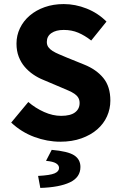

<svg xmlns="http://www.w3.org/2000/svg" viewBox="-20 -684 596 943"><path d="M276 12Q212 12 148.5 -11.5Q85 -35 35 -82L119 -183Q154 -153 196.5 -134Q239 -115 280 -115Q326 -115 348.5 -132Q371 -149 371 -178Q371 -193 364.5 -204Q358 -215 345.5 -223.5Q333 -232 315.5 -239.5Q298 -247 277 -256L192 -292Q167 -302 143.5 -318Q120 -334 101.5 -355.5Q83 -377 72 -405.5Q61 -434 61 -470Q61 -510 78 -545.5Q95 -581 126 -607.5Q157 -634 199.5 -649Q242 -664 293 -664Q350 -664 405.5 -642Q461 -620 503 -578L428 -485Q396 -510 364 -523.5Q332 -537 293 -537Q255 -537 232.5 -521.5Q210 -506 210 -478Q210 -463 217.5 -452.5Q225 -442 238.5 -433.5Q252 -425 270 -417.5Q288 -410 309 -401L393 -367Q453 -343 487.5 -301Q522 -259 522 -190Q522 -149 505.5 -112.5Q489 -76 457.5 -48.5Q426 -21 380 -4.5Q334 12 276 12ZM178 239 167 180Q226 177 248 167.5Q270 158 270 141Q270 127 255 118Q240 109 206 106L234 52Q314 59 344.5 79Q375 99 375 136Q375 187 323.5 211.5Q272 236 178 239Z"/></svg>

Font: hySource Sans Pro
Style: Bold
Weight: 700
Designer: Paul D. Hunt
Foundry: Adobe Systems Incorporated
Version: Version 2.021;PS 2.000;hotconv 1.0.86;makeotf.lib2.5.63406